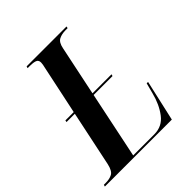

<svg xmlns="http://www.w3.org/2000/svg" viewBox="-231 -846 977 977"><g transform="rotate(-45 258.0 -357.0)"><path d="M-36 0 -33 -10H-19Q8 -10 27 -20Q46 -30 55 -70L118 -370H58L60 -380H120L175 -640Q181 -664 181 -676Q181 -694 166.5 -699Q152 -704 128 -704H112L115 -714H402L400 -704H385Q358 -704 338 -694Q318 -684 311 -648L255 -380H392L389 -370H253L178 -10H330Q387 -10 421 -55Q455 -100 471 -164L486 -221H496L446 0Z"/></g></svg>

Font: Noto Serif Display ExtraCondensed
Style: Bold Italic
Weight: 700
Width: 2
Italic angle: -12°
Designer: Monotype Design Team
Foundry: Monotype Imaging Inc.
Version: Version 2.009